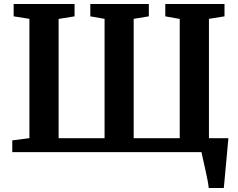

<svg xmlns="http://www.w3.org/2000/svg" viewBox="-20 -763 1195 963"><path d="M1027 180Q1025.5 163.5 1020.5 138.2Q1015.5 113 1009.5 85.8Q1003.5 58.5 998.2 35.5Q993 12.5 990.5 0L951.5 -70H1125.5Q1124 -54.5 1121.8 -29Q1119.5 -3.5 1116.8 26.5Q1114 56.5 1111.2 86.2Q1108.5 116 1106.2 141Q1104 166 1102.5 180ZM41.5 0V-59L127.5 -70V-668.5L48.5 -681V-743H354V-681L274 -668V-70H504.5V-668.5L433 -681V-743H726.5V-681L650.5 -668.5V-70H881.5V-668L809 -681V-743H1106V-681L1028 -668.5V-69.5L1113.5 -59V0Z"/></svg>

Font: Merriweather 20pt
Style: Bold
Weight: 700
Version: Version 2.100